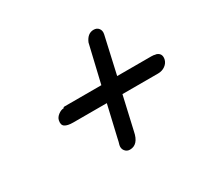

<svg xmlns="http://www.w3.org/2000/svg" viewBox="-120 -697 905 862"><g transform="rotate(-30 333.0 -266.0)"><path d="M115 -266Q118 -280 132.5 -291Q147 -302 161 -302Q161 -307 169 -307H359L405 -502Q421 -540 453 -540Q470 -540 479 -528Q488 -516 484 -498L441 -307H618Q632 -307 639 -304V-305Q669 -297 663 -266Q659 -248 643 -236.5Q627 -225 606 -225H421L382 -54Q370 8 326 8Q310 8 300.5 -4.5Q291 -17 295 -34L299 -48Q301 -54 303 -66L340 -225H166Q137 -225 123.5 -234Q110 -243 115 -266Z"/></g></svg>

Font: Coval
Style: ExtraBold Italic
Weight: 800
Foundry: Context Ltd
Version: Version 001.000